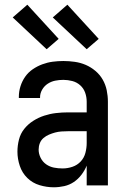

<svg xmlns="http://www.w3.org/2000/svg" viewBox="-20 -787 540 815"><path d="M208 8Q178 8 148 -1Q118 -10 96 -31.5Q74 -53 64 -83Q54 -113 54 -143Q54 -169 60.5 -194.5Q67 -220 83 -240Q99 -260 121 -274Q143 -288 167.5 -296Q192 -304 217.5 -307Q243 -310 269 -310H348V-355Q348 -375 341.5 -393.5Q335 -412 320.5 -425Q306 -438 287 -443Q268 -448 249 -448Q231 -448 214 -444.5Q197 -441 182.5 -431.5Q168 -422 159 -406.5Q150 -391 150 -374V-371H60V-376Q60 -399 67 -421Q74 -443 87 -461.5Q100 -480 119 -493Q138 -506 159.5 -514Q181 -522 203.5 -525Q226 -528 249 -528Q273 -528 297.5 -524.5Q322 -521 344 -511.5Q366 -502 385 -486Q404 -470 416 -449Q428 -428 433 -404Q438 -380 438 -355V0H348V-84Q340 -64 326 -45.5Q312 -27 293.5 -14.5Q275 -2 253 3Q231 8 208 8ZM246 -72Q267 -72 287.5 -79Q308 -86 322.5 -101.5Q337 -117 342.5 -138Q348 -159 348 -180V-230H269Q255 -230 241 -229Q227 -228 214 -224.5Q201 -221 188 -215.5Q175 -210 164.5 -201Q154 -192 149 -179Q144 -166 144 -152Q144 -134 152.5 -117Q161 -100 176 -89.5Q191 -79 209 -75.5Q227 -72 246 -72ZM348 -578 204 -713 266 -767 399 -622ZM178 -578 34 -713 96 -767 229 -622Z"/></svg>

Font: Iosevka Custom Medium
Style: Regular
Weight: 500
Monospace: yes
Designer: Belleve Invis
Foundry: Belleve Invis
Version: Version 32.5.0; ttfautohint (v1.8.4)